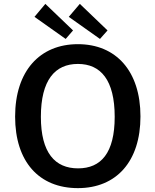

<svg xmlns="http://www.w3.org/2000/svg" viewBox="-20 -961 802 991"><path d="M214 -941 158 -874 319 -760 357 -804ZM392 -941 335 -874 496 -760 535 -804ZM382 10C581 10 705 -128 705 -360C705 -594 579 -733 382 -733C185 -733 58 -594 58 -359C58 -127 181 10 382 10ZM383 -92C264 -92 191 -172 191 -358C191 -548 264 -631 382 -631C500 -631 572 -548 572 -358C572 -171 501 -92 383 -92Z"/></svg>

Font: United Sans SemiBold
Style: Regular
Weight: 600
Designer: Pablo Impallari, Rodrigo Fuenzalida (Modified by Dan O. Williams)
Version: Version 1.000;PS 001.000;hotconv 1.0.88;makeotf.lib2.5.64775